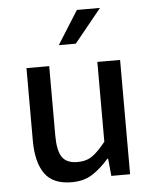

<svg xmlns="http://www.w3.org/2000/svg" viewBox="-52 -760 654 817"><g transform="rotate(-5 274.5 -351.5)"><path d="M221.7 12.2Q141.6 12.2 106.7 -37.1Q71.8 -86.4 71.8 -179.2V-488.3H168.9V-191.9Q168.9 -127.4 188 -99.4Q207 -71.3 253.9 -71.3Q291.5 -71.3 317.1 -89.4Q342.8 -107.4 374.5 -147.5V-488.3H471.7V0H391.6L384.3 -74.2H380.9Q347.7 -35.6 311 -11.7Q274.4 12.2 221.7 12.2ZM217.3 -573.7 307.1 -716.3H405.8L290 -573.7Z"/></g></svg>

Font: Varta Light SemiBold
Style: Regular
Weight: 600
Version: Version 1.004